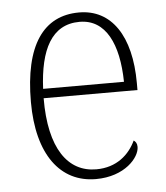

<svg xmlns="http://www.w3.org/2000/svg" viewBox="-45 -584 549 634"><g transform="rotate(-5 229.5 -266.5)"><path d="M248 10C344 10 394 -49 394 -84C394 -96 389 -102 383 -106C362 -61 320 -22 252 -22C158 -22 98 -104 99 -271H410V-294C410 -451 347 -543 240 -543C122 -543 56 -451 56 -262C56 -88 130 10 248 10ZM368 -302H100C106 -431 146 -512 239 -512C326 -512 366 -427 368 -302Z"/></g></svg>

Font: Noto Serif Devanagari SemiCondensed ExtraLight
Style: Regular
Weight: 200
Width: 4
Designer: Universal Thirst, Indian Type Foundry and the Monotype Design Team
Foundry: Monotype Imaging Inc.
Version: Version 2.004